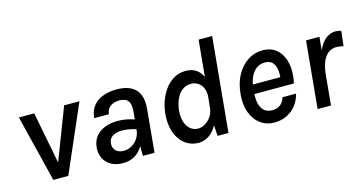

<svg xmlns="http://www.w3.org/2000/svg" viewBox="-74 -1006 2541 1343"><g transform="rotate(-15 1196.5 -335.0)"><path d="M58 -484H169L241.5 -109L385.5 -484H496.5L286 0H177.5Z M681 13Q627 13 591.8 -8.5Q556.5 -30 540.8 -65Q525 -100 529 -140Q533.5 -187 558.2 -218.2Q583 -249.5 624.5 -265.8Q666 -282 718.5 -282Q750.5 -282 780.2 -276.2Q810 -270.5 837.5 -261L842.5 -312Q848.5 -366.5 830.5 -392Q812.5 -417.5 767.5 -417.5Q741 -417.5 720.2 -409Q699.5 -400.5 687 -384Q674.5 -367.5 672 -343H565.5Q570.5 -398.5 599 -432.2Q627.5 -466 671.5 -481.5Q715.5 -497 767.5 -497Q859.5 -497 904 -451Q948.5 -405 939.5 -308.5L910.5 0H826.5Q826 -17.5 826 -34.8Q826 -52 825.5 -69.5Q800 -28.5 765 -7.8Q730 13 681 13ZM707 -69Q739.5 -69 766.5 -84.8Q793.5 -100.5 811 -128.2Q828.5 -156 831 -192Q808 -199.5 780.8 -204.5Q753.5 -209.5 729.5 -209.5Q691.5 -209.5 663.5 -193.8Q635.5 -178 632.5 -140Q630 -110 650 -89.5Q670 -69 707 -69Z M1227.5 13Q1177.5 13 1137.5 -14.2Q1097.5 -41.5 1074.8 -91.2Q1052 -141 1052 -206.5Q1052 -261.5 1067 -313Q1082 -364.5 1110.2 -406.2Q1138.5 -448 1178.2 -472.5Q1218 -497 1268 -497Q1310.5 -497 1340.8 -477.8Q1371 -458.5 1388 -421.5L1413 -684.5H1511L1446 0H1367L1362 -78Q1337.5 -32 1301.8 -9.5Q1266 13 1227.5 13ZM1251 -84.5Q1275.5 -84.5 1301 -99.5Q1326.5 -114.5 1345.2 -142Q1364 -169.5 1367 -208.5L1374 -278Q1374.5 -282.5 1374.8 -285.5Q1375 -288.5 1375 -292.5Q1375 -327.5 1362.2 -351.2Q1349.5 -375 1328 -387.5Q1306.5 -400 1281 -400Q1247 -400 1222.2 -383Q1197.5 -366 1182 -338.5Q1166.5 -311 1158.8 -279Q1151 -247 1151 -218Q1151 -157 1178.8 -120.8Q1206.5 -84.5 1251 -84.5Z M1777 13Q1720.5 13 1677.2 -18.2Q1634 -49.5 1612.2 -106.8Q1590.5 -164 1598 -241.5Q1605.5 -321.5 1638 -378.5Q1670.5 -435.5 1719 -466.2Q1767.5 -497 1824.5 -497Q1870.5 -497 1903 -478.5Q1935.5 -460 1955.2 -428.5Q1975 -397 1982.8 -357Q1990.5 -317 1986.5 -273Q1985.5 -259 1983.2 -244.8Q1981 -230.5 1977.5 -216H1669L1693.5 -234Q1687.5 -188.5 1695 -152Q1702.5 -115.5 1724.8 -94.8Q1747 -74 1785.5 -74Q1818 -74 1842 -91.5Q1866 -109 1875.5 -143.5H1973.5Q1962.5 -96.5 1934.5 -61.2Q1906.5 -26 1866 -6.5Q1825.5 13 1777 13ZM1696.5 -268 1677 -283H1920L1895.5 -269.5Q1900.5 -305.5 1896 -337.8Q1891.5 -370 1873.2 -390.2Q1855 -410.5 1817.5 -410.5Q1783 -410.5 1757.2 -391.5Q1731.5 -372.5 1716.2 -340.2Q1701 -308 1696.5 -268Z M2091.5 0 2137.5 -485H2234.5L2225.5 -390Q2249 -442.5 2281.8 -467.8Q2314.5 -493 2353 -493Q2362.5 -493 2372.8 -491.2Q2383 -489.5 2393 -485.5L2380.5 -378Q2368 -381.5 2354.8 -383.2Q2341.5 -385 2329.5 -385Q2294.5 -385 2269.2 -365Q2244 -345 2228.8 -306.8Q2213.5 -268.5 2208.5 -214L2188.5 0Z"/></g></svg>

Font: Karla SemiBold
Style: Italic
Weight: 600
Italic angle: -8°
Designer: Jonathan Pinhorn
Version: Version 2.004;gftools[0.9.33]